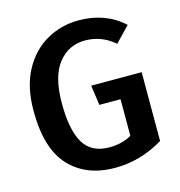

<svg xmlns="http://www.w3.org/2000/svg" viewBox="-107 -801 852 911"><g transform="rotate(-15 319.0 -345.5)"><path d="M348 15Q207 15 125 -72.5Q43 -160 43 -346Q43 -463 86 -543Q129 -623 201 -664.5Q273 -706 360 -706Q492 -706 580 -625L509 -551Q446 -606 364 -606Q284 -606 233 -542Q182 -478 182 -346Q182 -214 220.5 -150Q259 -86 346 -86Q409 -86 456 -113V-293H352L338 -391H586V-53Q474 15 348 15Z"/></g></svg>

Font: Trujillo Medium
Style: Regular
Weight: 500
Designer: Fira Sans original fonts by bBox Type GmbH, Carrois Corporate GbR, & Edenspiekermann AG / Changes by Cristiano Sobral
Foundry: Fira Sans original fonts by bBox Type GmbH, Carrois Corporate GbR, & Edenspiekermann AG / Changes by Cristiano Sobral
Version: Version 4.301;October 17, 2021;FontCreator 14.0.0.2814 64-bi